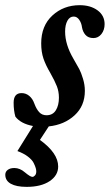

<svg xmlns="http://www.w3.org/2000/svg" viewBox="-77 -478 423 741"><path d="M25.9 243.2Q-13.7 243.2 -35.2 231.2Q-56.6 219.2 -56.6 196.3Q-56.6 184.6 -47.1 177.5Q-37.6 170.4 -21.5 170.4Q0 170.4 19.5 187.5Q40 204.6 47.9 204.6Q53.2 204.6 58.1 199Q63 193.4 63 183.6Q63 178.2 61 170.9Q59.1 163.6 53 151.1Q46.9 138.7 30.5 126.2Q14.2 113.8 -9.8 105L50.3 8.3Q3.4 -0.5 -17.6 -27.8Q-24.4 -51.3 -24.4 -81.5Q-24.4 -118.7 6.3 -118.7Q22.9 -118.7 35.9 -107.9Q48.8 -97.2 55.2 -79.1Q63.5 -56.6 74.5 -44.9Q85.4 -33.2 102.5 -33.2Q126.5 -33.2 138.4 -52.2Q150.4 -71.3 150.4 -101.1Q150.4 -124.5 142.6 -144.8Q134.8 -165 117.2 -196.3Q99.6 -226.1 90.8 -251.7Q82 -277.3 82 -310.5Q82 -378.4 125.2 -418.2Q168.5 -458 230.5 -458Q272.5 -458 299.6 -438Q326.7 -418 326.7 -384.8Q326.7 -362.3 314.5 -346.7Q302.2 -331.1 283.7 -331.1Q263.7 -331.1 252.9 -343.3Q242.2 -355.5 239.3 -373.5Q237.3 -389.2 228.8 -401.6Q220.2 -414.1 207.5 -414.1Q191.9 -414.1 183.1 -397.9Q174.3 -381.8 174.3 -356Q174.3 -305.7 206.5 -251Q221.7 -225.1 229 -211.2Q236.3 -197.3 243.4 -173.8Q250.5 -150.4 250.5 -127.4Q250.5 -69.3 210.9 -33Q171.4 3.4 111.3 9.8L77.1 62Q147.5 112.8 147.5 164.6Q147.5 199.2 114.5 221.2Q81.5 243.2 25.9 243.2Z"/></svg>

Font: Elstob 8pt
Style: Bold Italic
Weight: 700
Italic angle: -20°
Designer: Peter S. Baker
Version: Version 1.015